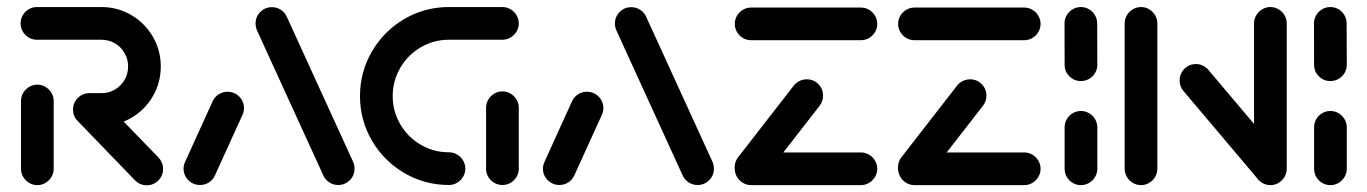

<svg xmlns="http://www.w3.org/2000/svg" viewBox="-20 -539 3981 559"><path d="M88.9 0Q75.9 0 65 -6.5Q54.1 -13 47.6 -23.9Q41.1 -34.8 41.1 -47.8V-244.8Q41.1 -257.8 47.6 -268.7Q54.1 -279.6 65 -286.1Q75.9 -292.6 88.9 -292.6Q101.5 -292.6 112.4 -286.1Q123.3 -279.6 129.8 -268.7Q136.3 -257.8 136.3 -244.8V-47.8Q136.3 -34.8 129.8 -23.9Q123.3 -13 112.4 -6.5Q101.5 0 88.9 0ZM454.8 -47Q454.8 -27.4 440.9 -13.5Q427 0.4 407.4 0.4Q387.4 0.4 373 -14.1L205.9 -187Q192.6 -200.4 192.6 -220Q192.6 -233 198.9 -243.9Q205.2 -254.8 216.1 -261.3Q227 -267.8 240 -267.8Q249.6 -267.8 258.5 -263.9Q267.4 -260 274.1 -253L441.5 -80.4Q447.8 -73.7 451.3 -65.2Q454.8 -56.7 454.8 -47ZM192.6 -220.4Q192.6 -233 198.9 -243.9Q205.2 -254.8 216.1 -261.3Q227 -267.8 240 -267.8H275.2Q296.7 -267.8 314.4 -278.1Q332.2 -288.5 342.6 -306.3Q353 -324.1 353 -345.6Q353 -366.7 342.6 -384.6Q332.2 -402.6 314.4 -413Q296.7 -423.3 275.2 -423.3H87.4Q74.4 -423.3 63.5 -429.8Q52.6 -436.3 46.3 -447.2Q40 -458.1 40 -471.1Q40 -483.7 46.3 -494.6Q52.6 -505.6 63.5 -512Q74.4 -518.5 87.4 -518.5H275.2Q322.2 -518.5 362 -495.2Q401.9 -471.9 425 -432.2Q448.1 -392.6 448.1 -345.6Q448.1 -298.5 425 -258.7Q401.9 -218.9 362 -195.7Q322.2 -172.6 275.2 -172.6H240Q227 -172.6 216.1 -179.1Q205.2 -185.6 198.9 -196.5Q192.6 -207.4 192.6 -220.4Z M562.2 -0.4Q549.3 -0.4 538.3 -6.7Q527.4 -13 520.9 -23.9Q514.4 -34.8 514.4 -47.8Q514.4 -58.1 519.3 -68.5L599.6 -245.2Q605.6 -257.4 617 -264.6Q628.5 -271.9 642.6 -271.9Q655.6 -271.9 666.5 -265.6Q677.4 -259.3 683.9 -248.3Q690.4 -237.4 690.4 -224.4Q690.4 -214.1 685.6 -203.7L605.2 -27Q599.3 -14.8 587.8 -7.6Q576.3 -0.4 562.2 -0.4ZM1012.2 -47.8Q1012.2 -28.1 998.3 -14.3Q984.4 -0.4 964.8 -0.4Q950.7 -0.4 939.3 -7.6Q927.8 -14.8 921.9 -27L728.5 -450Q724.1 -459.6 724.1 -470.7Q724.1 -490.4 738 -504.3Q751.9 -518.1 771.5 -518.1Q785.6 -518.1 797 -510.9Q808.5 -503.7 814.4 -491.5L1007.8 -68.5Q1012.2 -59.3 1012.2 -47.8Z M1334.8 -48.1Q1334.8 -35.2 1328.3 -24.3Q1321.9 -13.3 1310.9 -6.9Q1300 -0.4 1287 -0.4Q1216.7 -0.4 1157.2 -35.2Q1097.8 -70 1063 -129.4Q1028.1 -188.9 1028.1 -259.3Q1028.1 -329.6 1063 -389.3Q1097.8 -448.9 1157.2 -483.7Q1216.7 -518.5 1287 -518.5H1442.6Q1455.6 -518.5 1466.5 -512Q1477.4 -505.6 1483.9 -494.6Q1490.4 -483.7 1490.4 -471.1Q1490.4 -458.1 1483.9 -447.2Q1477.4 -436.3 1466.5 -429.8Q1455.6 -423.3 1442.6 -423.3H1287Q1242.6 -423.3 1205 -401.3Q1167.4 -379.3 1145.4 -341.5Q1123.3 -303.7 1123.3 -259.3Q1123.3 -214.8 1145.4 -177.2Q1167.4 -139.6 1205 -117.6Q1242.6 -95.6 1287 -95.6Q1300 -95.6 1310.9 -89.1Q1321.9 -82.6 1328.3 -71.7Q1334.8 -60.7 1334.8 -48.1ZM1443 -0.4Q1430 -0.4 1419.1 -6.7Q1408.1 -13 1401.7 -23.9Q1395.2 -34.8 1395.2 -47.8V-225.2Q1395.2 -238.1 1401.7 -249.1Q1408.1 -260 1419.1 -266.5Q1430 -273 1443 -273Q1455.6 -273 1466.5 -266.5Q1477.4 -260 1483.9 -249.1Q1490.4 -238.1 1490.4 -225.2V-47.8Q1490.4 -34.8 1483.9 -23.9Q1477.4 -13 1466.5 -6.7Q1455.6 -0.4 1443 -0.4Z M1608.5 -0.4Q1595.6 -0.4 1584.6 -6.7Q1573.7 -13 1567.2 -23.9Q1560.7 -34.8 1560.7 -47.8Q1560.7 -58.1 1565.6 -68.5L1645.9 -245.2Q1651.9 -257.4 1663.3 -264.6Q1674.8 -271.9 1688.9 -271.9Q1701.9 -271.9 1712.8 -265.6Q1723.7 -259.3 1730.2 -248.3Q1736.7 -237.4 1736.7 -224.4Q1736.7 -214.1 1731.9 -203.7L1651.5 -27Q1645.6 -14.8 1634.1 -7.6Q1622.6 -0.4 1608.5 -0.4ZM2058.5 -47.8Q2058.5 -28.1 2044.6 -14.3Q2030.7 -0.4 2011.1 -0.4Q1997 -0.4 1985.6 -7.6Q1974.1 -14.8 1968.1 -27L1774.8 -450Q1770.4 -459.6 1770.4 -470.7Q1770.4 -490.4 1784.3 -504.3Q1798.1 -518.1 1817.8 -518.1Q1831.9 -518.1 1843.3 -510.9Q1854.8 -503.7 1860.7 -491.5L2054.1 -68.5Q2058.5 -59.3 2058.5 -47.8Z M2534.1 -47.8Q2534.1 -34.8 2527.6 -23.9Q2521.1 -13 2510.2 -6.5Q2499.3 0 2486.3 0H2167Q2154.1 0 2143.1 -6.5Q2132.2 -13 2125.7 -23.9Q2119.3 -34.8 2119.3 -47.8Q2119.3 -60.4 2125.7 -71.3Q2132.2 -82.2 2143.1 -88.7Q2154.1 -95.2 2167 -95.2H2486.3Q2499.3 -95.2 2510.2 -88.7Q2521.1 -82.2 2527.6 -71.3Q2534.1 -60.4 2534.1 -47.8ZM2166.3 -4.1Q2146.7 -4.1 2132.8 -18Q2118.9 -31.9 2118.9 -51.5Q2118.9 -68.1 2128.9 -81.1L2291.5 -290.4Q2298.1 -298.5 2308 -303.3Q2317.8 -308.1 2328.9 -308.1Q2348.5 -308.1 2362.4 -294.3Q2376.3 -280.4 2376.3 -260.7Q2376.3 -244.1 2366.3 -231.1L2203.7 -21.9Q2197 -13.7 2187.2 -8.9Q2177.4 -4.1 2166.3 -4.1ZM2534.1 -469.6Q2534.1 -456.7 2527.6 -445.7Q2521.1 -434.8 2510.2 -428.3Q2499.3 -421.9 2486.3 -421.9H2167Q2154.1 -421.9 2143.1 -428.3Q2132.2 -434.8 2125.7 -445.7Q2119.3 -456.7 2119.3 -469.6Q2119.3 -482.2 2125.7 -493.1Q2132.2 -504.1 2143.1 -510.6Q2154.1 -517 2167 -517H2486.3Q2499.3 -517 2510.2 -510.6Q2521.1 -504.1 2527.6 -493.1Q2534.1 -482.2 2534.1 -469.6Z M3009.6 -47.8Q3009.6 -34.8 3003.1 -23.9Q2996.7 -13 2985.7 -6.5Q2974.8 0 2961.9 0H2642.6Q2629.6 0 2618.7 -6.5Q2607.8 -13 2601.3 -23.9Q2594.8 -34.8 2594.8 -47.8Q2594.8 -60.4 2601.3 -71.3Q2607.8 -82.2 2618.7 -88.7Q2629.6 -95.2 2642.6 -95.2H2961.9Q2974.8 -95.2 2985.7 -88.7Q2996.7 -82.2 3003.1 -71.3Q3009.6 -60.4 3009.6 -47.8ZM2641.9 -4.1Q2622.2 -4.1 2608.3 -18Q2594.4 -31.9 2594.4 -51.5Q2594.4 -68.1 2604.4 -81.1L2767 -290.4Q2773.7 -298.5 2783.5 -303.3Q2793.3 -308.1 2804.4 -308.1Q2824.1 -308.1 2838 -294.3Q2851.9 -280.4 2851.9 -260.7Q2851.9 -244.1 2841.9 -231.1L2679.3 -21.9Q2672.6 -13.7 2662.8 -8.9Q2653 -4.1 2641.9 -4.1ZM3009.6 -469.6Q3009.6 -456.7 3003.1 -445.7Q2996.7 -434.8 2985.7 -428.3Q2974.8 -421.9 2961.9 -421.9H2642.6Q2629.6 -421.9 2618.7 -428.3Q2607.8 -434.8 2601.3 -445.7Q2594.8 -456.7 2594.8 -469.6Q2594.8 -482.2 2601.3 -493.1Q2607.8 -504.1 2618.7 -510.6Q2629.6 -517 2642.6 -517H2961.9Q2974.8 -517 2985.7 -510.6Q2996.7 -504.1 3003.1 -493.1Q3009.6 -482.2 3009.6 -469.6Z M3127 0Q3114.1 0 3103.1 -6.5Q3092.2 -13 3085.9 -23.9Q3079.6 -34.8 3079.6 -47.8V-168.1Q3079.6 -181.1 3085.9 -192Q3092.2 -203 3103.1 -209.4Q3114.1 -215.9 3127 -215.9Q3140 -215.9 3150.9 -209.4Q3161.9 -203 3168.3 -192Q3174.8 -181.1 3174.8 -168.1V-47.8Q3174.8 -34.8 3168.3 -23.9Q3161.9 -13 3150.9 -6.5Q3140 0 3127 0ZM3127 -303Q3107.4 -303 3093.5 -316.9Q3079.6 -330.7 3079.6 -350.4L3079.3 -470.7Q3079.3 -483.7 3085.7 -494.6Q3092.2 -505.6 3103.1 -512Q3114.1 -518.5 3127 -518.5Q3140 -518.5 3150.9 -512Q3161.9 -505.6 3168.1 -494.6Q3174.4 -483.7 3174.4 -470.7L3174.8 -350.4Q3174.8 -337.4 3168.3 -326.5Q3161.9 -315.6 3150.9 -309.3Q3140 -303 3127 -303Z M3302.2 0Q3289.3 0 3278.3 -6.5Q3267.4 -13 3260.9 -23.9Q3254.4 -34.8 3254.4 -47.8V-470.7Q3254.4 -483.7 3260.9 -494.6Q3267.4 -505.6 3278.3 -512Q3289.3 -518.5 3302.2 -518.5Q3314.8 -518.5 3325.7 -512Q3336.7 -505.6 3343.1 -494.6Q3349.6 -483.7 3349.6 -470.7V-47.8Q3349.6 -34.8 3343.1 -23.9Q3336.7 -13 3325.7 -6.5Q3314.8 0 3302.2 0ZM3414.4 -304.8Q3414.4 -317.8 3420.7 -328.7Q3427 -339.6 3438 -346.1Q3448.9 -352.6 3461.9 -352.6Q3472.6 -352.6 3482 -348Q3491.5 -343.3 3498.1 -335.6L3718.5 -74.8L3645.9 -13.3L3425.6 -274.1Q3414.4 -287 3414.4 -304.8ZM3678.9 0Q3665.9 0 3655 -6.5Q3644.1 -13 3637.6 -23.9Q3631.1 -34.8 3631.1 -47.8V-470.7Q3631.1 -483.7 3637.6 -494.6Q3644.1 -505.6 3655 -512Q3665.9 -518.5 3678.5 -518.5Q3691.5 -518.5 3702.4 -512Q3713.3 -505.6 3719.8 -494.6Q3726.3 -483.7 3726.3 -470.7V-47.8Q3726.3 -34.8 3719.8 -23.9Q3713.3 -13 3702.4 -6.5Q3691.5 0 3678.9 0Z M3853.3 0Q3840.4 0 3829.4 -6.5Q3818.5 -13 3812.2 -23.9Q3805.9 -34.8 3805.9 -47.8V-168.1Q3805.9 -181.1 3812.2 -192Q3818.5 -203 3829.4 -209.4Q3840.4 -215.9 3853.3 -215.9Q3866.3 -215.9 3877.2 -209.4Q3888.1 -203 3894.6 -192Q3901.1 -181.1 3901.1 -168.1V-47.8Q3901.1 -34.8 3894.6 -23.9Q3888.1 -13 3877.2 -6.5Q3866.3 0 3853.3 0ZM3853.3 -303Q3833.7 -303 3819.8 -316.9Q3805.9 -330.7 3805.9 -350.4L3805.6 -470.7Q3805.6 -483.7 3812 -494.6Q3818.5 -505.6 3829.4 -512Q3840.4 -518.5 3853.3 -518.5Q3866.3 -518.5 3877.2 -512Q3888.1 -505.6 3894.4 -494.6Q3900.7 -483.7 3900.7 -470.7L3901.1 -350.4Q3901.1 -337.4 3894.6 -326.5Q3888.1 -315.6 3877.2 -309.3Q3866.3 -303 3853.3 -303Z"/></svg>

Font: 26F Galaxy Sans Extra Bold
Style: Regular
Weight: 800
Designer: C₂₉H₂₅N₃O₅
Version: Version 1.100